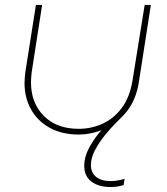

<svg xmlns="http://www.w3.org/2000/svg" viewBox="-20 -530 674 775"><path d="M589 -510 541 -202Q530 -128 492 -80.5Q454 -33 402.5 -10Q351 13 297 13Q230 13 181 -14Q132 -41 105.5 -88Q79 -135 79 -195Q79 -205 80 -216Q81 -227 82 -237L125 -510H150L108 -239Q107 -229 106 -218.5Q105 -208 105 -198Q105 -115 156.5 -62.5Q208 -10 298 -10Q347 -10 392.5 -30Q438 -50 471 -93.5Q504 -137 515 -206L564 -510ZM427 225Q378 225 349 203Q320 181 320 139Q320 105 337.5 71Q355 37 380 6.5Q405 -24 428 -46.5Q451 -69 461 -79L479 -65Q469 -55 447.5 -33.5Q426 -12 403 16.5Q380 45 363.5 76Q347 107 347 136Q347 167 368 184Q389 201 428 201Q450 201 483 192L479 217Q475 218 461 221.5Q447 225 427 225Z"/></svg>

Font: MuseoModerno Thin
Style: Italic
Weight: 100
Italic angle: -9°
Designer: Pablo Cosgaya, Héctor Gatti, Marcela Romero, and the Authors of The MuseoModerno Project.
Foundry: Omnibus-Type Team
Version: Version 1.003